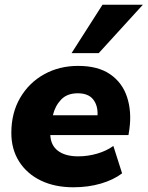

<svg xmlns="http://www.w3.org/2000/svg" viewBox="-20 -782 625 813"><path d="M291 11Q212 11 153 -17.5Q94 -46 61 -98Q28 -150 28 -219Q28 -304 65.5 -368Q103 -432 167 -467.5Q231 -503 311 -503Q395 -503 446.5 -467.5Q498 -432 518 -371Q538 -310 528 -236L524 -210H193Q195 -166 226 -143Q257 -120 311 -120Q352 -120 391.5 -131.5Q431 -143 460 -164L497 -48Q460 -20 406.5 -4.5Q353 11 291 11ZM309 -387Q264 -387 238.5 -360Q213 -333 204 -294H393Q395 -335 374.5 -361Q354 -387 309 -387ZM283 -557 414 -762H585L398 -557Z"/></svg>

Font: Nunito Sans Black
Style: Italic
Weight: 900
Italic angle: -9°
Designer: Vernon Adams
Foundry: Vernon Adams
Version: Version 3.006; ttfautohint (v1.8.3)